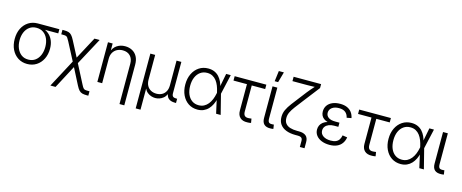

<svg xmlns="http://www.w3.org/2000/svg" viewBox="-47 -1525 6020 2504"><g transform="rotate(15 2963.0 -273.0)"><path d="M287.1 11.2Q216.8 11.2 162.6 -23.9Q108.4 -59.1 78.1 -121.1Q47.9 -183.1 47.9 -263.7Q47.9 -344.7 78.4 -405.8Q108.9 -466.8 162.8 -501.2Q216.8 -535.6 287.1 -535.6H578.1V-479.5H357.9L287.1 -476.6Q232.9 -476.6 194.1 -448.7Q155.3 -420.9 134.5 -372.8Q113.8 -324.7 113.8 -263.7Q113.8 -202.6 134.5 -153.8Q155.3 -105 193.8 -76.4Q232.4 -47.9 287.1 -47.9Q342.3 -47.9 381.1 -76.4Q419.9 -105 440.4 -154.1Q460.9 -203.1 460.9 -263.7Q460.9 -324.7 440.4 -372.8Q419.9 -420.9 380.9 -448.7Q341.8 -476.6 287.1 -476.6V-502.4Q338.9 -502.4 382.6 -486.1Q426.3 -469.7 458.5 -438.5Q490.7 -407.2 508.5 -361.6Q526.4 -315.9 526.4 -257.3Q526.4 -179.7 496.1 -118.9Q465.8 -58.1 411.9 -23.4Q357.9 11.2 287.1 11.2Z M654.8 204.1 874.5 -208.5H905.8L1056.6 83.5Q1071.3 112.3 1081.5 125.2Q1091.8 138.2 1106 141.4Q1120.1 144.5 1146 144.5H1167V204.1H1146Q1108.4 204.1 1084 197.5Q1059.6 190.9 1041 171.1Q1022.5 151.4 1002 111.3L889.6 -107.9L724.6 204.1ZM870.6 -144.5 730 -414.1Q713.9 -444.8 703.9 -458Q693.8 -471.2 680.4 -474.6Q667 -478 640.1 -478H619.1V-538.1H640.1Q678.2 -538.1 702.1 -531Q726.1 -523.9 744.6 -503.4Q763.2 -482.9 784.2 -441.9L891.6 -236.3L1051.8 -535.6H1121.6L911.1 -144.5Z M1299.3 -331.1V0H1234.4V-535.6H1297.4L1297.9 -410.2H1285.2Q1307.6 -480 1355.5 -511.7Q1403.3 -543.5 1465.3 -543.5Q1520 -543.5 1562.5 -520.5Q1605 -497.6 1628.9 -453.1Q1652.8 -408.7 1652.8 -343.8V204.1H1587.9V-339.4Q1587.9 -407.2 1550.5 -445.6Q1513.2 -483.9 1450.2 -483.9Q1407.2 -483.9 1373 -465.8Q1338.9 -447.8 1319.1 -413.6Q1299.3 -379.4 1299.3 -331.1Z M1806.6 204.1V-535.6H1871.6V-203.1Q1871.6 -153.3 1890.9 -119.1Q1910.2 -85 1943.1 -67.9Q1976.1 -50.8 2017.1 -50.8Q2058.6 -50.8 2090.8 -68.1Q2123 -85.4 2141.6 -119.4Q2160.2 -153.3 2160.2 -203.1V-535.6H2225.1V-114.3Q2225.1 -82.5 2238.5 -69.8Q2252 -57.1 2283.2 -57.1H2296.4V0H2281.7Q2221.2 0 2191.4 -28.6Q2161.6 -57.1 2161.6 -113.8V-174.3H2181.2Q2181.2 -120.6 2165 -85.4Q2148.9 -50.3 2123.5 -29.8Q2098.1 -9.3 2069.8 -0.7Q2041.5 7.8 2016.6 7.8Q1992.2 7.8 1963.6 -0.7Q1935.1 -9.3 1909.9 -29.8Q1884.8 -50.3 1868.9 -85.4Q1853 -120.6 1853 -174.3H1871.6V204.1Z M2586.4 11.2Q2516.6 11.2 2463.4 -24.2Q2410.2 -59.6 2380.4 -122.3Q2350.6 -185.1 2350.6 -266.1Q2350.6 -347.7 2380.9 -410.2Q2411.1 -472.7 2464.8 -508.3Q2518.6 -543.9 2588.4 -543.9Q2636.2 -543.9 2672.6 -527.8Q2709 -511.7 2734.6 -483.4Q2760.3 -455.1 2777.1 -418.5Q2793.9 -381.8 2802.2 -341.3H2825.2L2831.1 -270L2899.4 0H2837.9L2775.4 -278.8Q2766.6 -319.3 2752.2 -356.2Q2737.8 -393.1 2715.8 -422.1Q2693.8 -451.2 2662.6 -468Q2631.3 -484.9 2589.4 -484.9Q2537.1 -484.9 2498.3 -457.5Q2459.5 -430.2 2438 -381.1Q2416.5 -332 2416.5 -266.1Q2416.5 -200.2 2437.5 -151.1Q2458.5 -102.1 2496.8 -75Q2535.2 -47.9 2586.9 -47.9Q2627.4 -47.9 2658.9 -64.2Q2690.4 -80.6 2713.9 -109.6Q2737.3 -138.7 2752.4 -176Q2767.6 -213.4 2775.9 -255.4L2830.1 -535.6H2892.1L2831.1 -266.6L2825.2 -195.3H2804.7Q2794.9 -152.8 2776.9 -115.2Q2758.8 -77.6 2732.2 -49.3Q2705.6 -21 2669.4 -4.9Q2633.3 11.2 2586.4 11.2Z M3259.8 3.4Q3195.8 6.3 3161.1 -26.4Q3126.5 -59.1 3126.5 -119.6V-476.6H2944.8V-535.6H3372.6V-476.6H3191.4V-124.5Q3191.4 -86.4 3208.5 -69.1Q3225.6 -51.8 3261.2 -54.2Q3270 -54.7 3280.3 -55.7Q3290.5 -56.6 3299.8 -58.1L3309.1 -2Q3298.3 0.5 3285.6 2Q3272.9 3.4 3259.8 3.4Z M3573.7 2Q3515.1 4.4 3485.6 -23.2Q3456.1 -50.8 3456.1 -108.4V-535.6H3521V-120.1Q3521 -81.5 3534.4 -67.9Q3547.9 -54.2 3579.6 -56.6Q3587.4 -56.6 3592 -57.1Q3596.7 -57.6 3601.6 -58.6L3610.4 -2.4Q3603.5 -0.5 3593.8 0.7Q3584 2 3573.7 2ZM3465.8 -607.4 3483.9 -749.5H3552.2L3512.2 -607.4Z M4004.9 136.2V53.7Q4004.9 34.2 3998.3 22.5Q3991.7 10.7 3977.5 5.4Q3963.4 0 3939.9 0H3907.7Q3836.4 0 3783.2 -20.3Q3730 -40.5 3700.7 -80.8Q3671.4 -121.1 3671.4 -181.6Q3671.4 -232.4 3692.1 -277.3Q3712.9 -322.3 3751 -372.6Q3789.1 -422.9 3840.3 -488.8L3907.7 -576.2Q3927.2 -601.1 3945.3 -621.8Q3963.4 -642.6 3980.2 -660.9Q3997.1 -679.2 4012.2 -695.3L4012.7 -672.4Q3995.1 -671.4 3976.1 -670.7Q3957 -669.9 3937.5 -669.4Q3918 -668.9 3898.7 -668.7Q3879.4 -668.5 3861.3 -668.5H3689.5V-727.5H4060.5V-674.3L3886.7 -449.7Q3838.4 -387.2 3804.9 -342.8Q3771.5 -298.3 3754.2 -261.7Q3736.8 -225.1 3736.8 -184.6Q3736.8 -138.2 3759 -110.4Q3781.2 -82.5 3821.5 -70.1Q3861.8 -57.6 3916.5 -57.6H3940.9Q4003.9 -57.6 4035.9 -30.5Q4067.9 -3.4 4067.9 52.7V136.2Z M4368.7 9.8Q4308.1 9.8 4261.5 -9.3Q4214.8 -28.3 4188.5 -63Q4162.1 -97.7 4162.1 -143.6Q4162.1 -173.3 4174.1 -198.7Q4186 -224.1 4210.4 -243.4Q4234.9 -262.7 4273.2 -273.4Q4311.5 -284.2 4364.3 -284.2H4421.9V-247.6H4364.3Q4324.7 -247.6 4294.2 -235.4Q4263.7 -223.1 4246.6 -200.7Q4229.5 -178.2 4229.5 -147Q4229.5 -102.5 4267.8 -75.4Q4306.2 -48.3 4370.6 -48.3Q4413.6 -48.3 4440.9 -60.8Q4468.3 -73.2 4483.4 -96.9Q4498.5 -120.6 4504.4 -154.3L4568.8 -144.5Q4561 -96.7 4536.1 -62Q4511.2 -27.3 4469.2 -8.8Q4427.2 9.8 4368.7 9.8ZM4365.2 -260.3Q4313 -260.3 4276.4 -270Q4239.7 -279.8 4217 -297.4Q4194.3 -314.9 4184.1 -338.6Q4173.8 -362.3 4173.8 -390.1Q4173.8 -437 4198.2 -471.7Q4222.7 -506.3 4266.6 -525.1Q4310.5 -543.9 4369.1 -543.9Q4423.8 -543.9 4462.6 -526.9Q4501.5 -509.8 4525.4 -478.3Q4549.3 -446.8 4558.1 -401.9L4495.6 -390.1Q4486.3 -436 4455.3 -460.9Q4424.3 -485.8 4368.7 -485.8Q4310.1 -485.8 4274.9 -459.5Q4239.7 -433.1 4239.7 -390.1Q4239.7 -351.1 4271.5 -327.4Q4303.2 -303.7 4366.2 -303.7H4421.9V-260.3Z M4941.4 3.4Q4877.4 6.3 4842.8 -26.4Q4808.1 -59.1 4808.1 -119.6V-476.6H4626.5V-535.6H5054.2V-476.6H4873V-124.5Q4873 -86.4 4890.1 -69.1Q4907.2 -51.8 4942.9 -54.2Q4951.7 -54.7 4961.9 -55.7Q4972.2 -56.6 4981.4 -58.1L4990.7 -2Q4980 0.5 4967.3 2Q4954.6 3.4 4941.4 3.4Z M5330.1 11.2Q5260.3 11.2 5207 -24.2Q5153.8 -59.6 5124 -122.3Q5094.2 -185.1 5094.2 -266.1Q5094.2 -347.7 5124.5 -410.2Q5154.8 -472.7 5208.5 -508.3Q5262.2 -543.9 5332 -543.9Q5379.9 -543.9 5416.3 -527.8Q5452.6 -511.7 5478.3 -483.4Q5503.9 -455.1 5520.8 -418.5Q5537.6 -381.8 5545.9 -341.3H5568.8L5574.7 -270L5643.1 0H5581.5L5519 -278.8Q5510.3 -319.3 5495.8 -356.2Q5481.4 -393.1 5459.5 -422.1Q5437.5 -451.2 5406.2 -468Q5375 -484.9 5333 -484.9Q5280.8 -484.9 5241.9 -457.5Q5203.1 -430.2 5181.6 -381.1Q5160.2 -332 5160.2 -266.1Q5160.2 -200.2 5181.2 -151.1Q5202.1 -102.1 5240.5 -75Q5278.8 -47.9 5330.6 -47.9Q5371.1 -47.9 5402.6 -64.2Q5434.1 -80.6 5457.5 -109.6Q5481 -138.7 5496.1 -176Q5511.2 -213.4 5519.5 -255.4L5573.7 -535.6H5635.7L5574.7 -266.6L5568.8 -195.3H5548.3Q5538.6 -152.8 5520.5 -115.2Q5502.4 -77.6 5475.8 -49.3Q5449.2 -21 5413.1 -4.9Q5377 11.2 5330.1 11.2Z M5876 2Q5817.4 4.4 5787.8 -23.2Q5758.3 -50.8 5758.3 -108.4V-535.6H5823.2V-120.1Q5823.2 -81.5 5836.7 -67.9Q5850.1 -54.2 5881.8 -56.6Q5889.6 -56.6 5894.3 -57.1Q5898.9 -57.6 5903.8 -58.6L5912.6 -2.4Q5905.8 -0.5 5896 0.7Q5886.2 2 5876 2Z"/></g></svg>

Font: Inter 20pt Light
Style: Regular
Weight: 300
Version: Version 4.001;git-66647c0bb